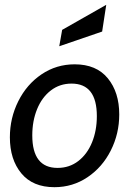

<svg xmlns="http://www.w3.org/2000/svg" viewBox="-20 -767 554 797"><path d="M21 -197Q21 -277 56 -347Q91 -417 152.5 -458.5Q214 -500 290 -500Q380 -500 427.5 -442Q475 -384 475 -292Q475 -212 440 -142.5Q405 -73 343.5 -31.5Q282 10 206 10Q116 10 68.5 -47.5Q21 -105 21 -197ZM382 -285Q382 -420 277 -420Q228 -420 191 -391.5Q154 -363 134 -314Q114 -265 114 -205Q114 -70 219 -70Q268 -70 305 -98.5Q342 -127 362 -176Q382 -225 382 -285ZM238 -643 421 -747 404 -636 226 -575Z"/></svg>

Font: Cabin
Style: Italic
Weight: 400
Italic angle: -7°
Designer: Pablo Impallari
Foundry: Pablo Impallari. http://www.impallari.com Igino Marini. http://www.ikern.com
Version: Version 2.200